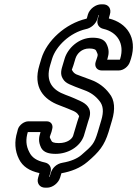

<svg xmlns="http://www.w3.org/2000/svg" viewBox="-20 -778 637 891"><path d="M210 43H208L214 23C222 -2 208 -20 188 -24C150 -32 128 -47 116 -72C100 -102 99 -132 109 -165H168C160 -140 157 -121 171 -92C183 -70 208 -64 238 -64C295 -64 351 -96 369 -147L389 -214C394 -230 407 -258 388 -283C380 -294 368 -302 353 -309C340 -315 317 -326 284 -338C223 -360 190 -400 213 -476L222 -506C240 -564 304 -626 379 -643C400 -647 424 -665 432 -690L437 -708H439L434 -691C426 -666 440 -648 460 -644C524 -629 559 -576 538 -506L536 -501H477L479 -506C486 -530 487 -549 474 -575C463 -597 438 -603 409 -603C344 -603 294 -553 280 -506L271 -476C266 -459 257 -435 272 -412C279 -400 289 -393 302 -387C315 -381 337 -372 370 -360C401 -349 423 -333 442 -309C459 -288 462 -260 450 -220L434 -166C417 -110 409 -103 358 -59C339 -42 307 -29 271 -23C240 -18 222 4 216 24ZM452 -451H531C553 -451 576 -469 583 -491L588 -506C618 -603 568 -672 486 -692L485 -693L490 -711C498 -737 484 -758 458 -758H450C424 -758 396 -737 388 -711L383 -693C383 -692 380 -691 380 -691C283 -668 197 -589 172 -506L163 -476C131 -372 184 -316 254 -290C285 -278 308 -269 321 -263C332 -258 339 -252 342 -247C350 -235 348 -244 339 -214L319 -147C314 -134 294 -114 253 -114C229 -114 221 -119 219 -124C207 -148 210 -137 219 -166L222 -178C228 -198 217 -215 197 -215H112C92 -215 69 -198 63 -178L60 -166C46 -121 49 -78 68 -40C85 -5 117 15 162 25L163 26L157 46C149 72 164 93 190 93H198C224 93 251 72 259 46L265 26C310 18 352 2 386 -27C440 -73 464 -102 484 -166L500 -220C515 -270 513 -314 487 -345C466 -373 437 -395 401 -408C370 -420 345 -428 334 -433C326 -437 320 -443 319 -445C311 -460 312 -447 321 -476L330 -506C337 -529 359 -553 394 -553C415 -553 424 -548 426 -543C436 -521 435 -526 429 -506L424 -491C417 -469 430 -451 452 -451Z"/></svg>

Font: DIN Rundschrift
Style: MittelKontKu
Weight: 400
Version: Version 1.027